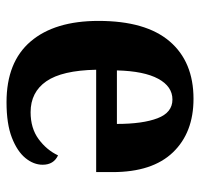

<svg xmlns="http://www.w3.org/2000/svg" viewBox="-32 -556 599 574"><g transform="rotate(90 267.0 -269.5)"><path d="M286 10Q166 10 104.5 -62Q43 -134 43 -265Q43 -406 104 -477.5Q165 -549 276 -549Q377 -549 436 -487.5Q495 -426 495 -307V-258H189Q191 -156 223.5 -109Q256 -62 316 -62Q364 -62 396.5 -86Q429 -110 445 -144Q473 -131 473 -98Q473 -71 453 -46.5Q433 -22 392 -6Q351 10 286 10ZM351 -320Q351 -397 334 -441.5Q317 -486 278 -486Q239 -486 216 -443.5Q193 -401 191 -320Z"/></g></svg>

Font: Noto Serif Tamil SemiCondensed
Style: Bold Italic
Weight: 700
Width: 4
Italic angle: -12°
Designer: Indian Type Foundry, Tom Grace, and the Monotype Design Team
Foundry: Monotype Imaging Inc.
Version: Version 2.003; ttfautohint (v1.8.4.7-5d5b)